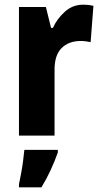

<svg xmlns="http://www.w3.org/2000/svg" viewBox="-20 -579 433 820"><path d="M335 -559Q345 -559 356 -558Q367 -557 379 -554L367 -399Q359 -401 347.5 -402.5Q336 -404 325 -404Q273 -404 242.5 -373Q212 -342 213 -278V0H61V-549H176L198 -460H206Q223 -498 256.5 -528.5Q290 -559 335 -559ZM227 72Q214 109 196.5 147Q179 185 157 221H61V208Q65 189 70 162.5Q75 136 78.5 109Q82 82 84 61H227Z"/></svg>

Font: Noto Sans Telugu Condensed ExtraBold
Style: Regular
Weight: 800
Width: 3
Designer: Jelle Bosma - Monotype Design Team
Foundry: Monotype Imaging Inc.
Version: Version 2.005; ttfautohint (v1.8.4.7-5d5b)